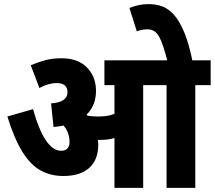

<svg xmlns="http://www.w3.org/2000/svg" viewBox="-20 -916 1047 936"><path d="M459 -210Q459 -137 415 -97.5Q371 -58 289 -58Q228 -58 179 -84.5Q130 -111 90 -174.5Q50 -238 16 -348L141 -384Q198 -181 278 -181Q299 -181 309 -192.5Q319 -204 319 -223Q319 -247 311.5 -267Q304 -287 290 -304Q267 -299 241 -297L229 -412Q271 -415 290 -429Q309 -443 309 -466Q309 -511 257 -511Q216 -511 172 -487L130 -598Q163 -612 198.5 -622Q234 -632 280 -632Q360 -632 404 -587Q448 -542 448 -473Q448 -402 402 -357Q404 -355 407 -352Q431 -348 457 -348Q479 -348 498 -350.5Q517 -353 538 -361V-501H489V-622H1007V-501H932V0H792V-501H678V0H538V-243Q521 -238 504 -236Q487 -234 470 -234Q464 -234 457 -234Q459 -222 459 -210ZM797 -615Q776 -699 756.5 -736Q737 -773 699 -773Q671 -773 647 -763L611 -877Q656 -896 705 -896Q740 -896 770.5 -885Q801 -874 828 -844Q855 -814 878 -759Q901 -704 919 -615Z"/></svg>

Font: Noto Sans Condensed ExtraBold
Style: Italic
Weight: 800
Width: 3
Italic angle: -12°
Designer: Monotype Design Team
Foundry: Monotype Imaging Inc.
Version: Version 2.013; ttfautohint (v1.8.4.7-5d5b)